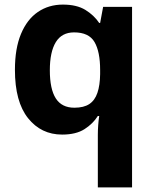

<svg xmlns="http://www.w3.org/2000/svg" viewBox="-20 -576 673 836"><path d="M406 11Q406 -9 407.5 -30Q409 -51 412 -71H406Q385 -37.4 348 -13.7Q311 10 250.6 10Q159.1 10 102.1 -61.5Q45 -133 45 -272.2Q45 -365 71.4 -428.3Q97.8 -491.7 144.9 -523.8Q192 -556 254 -556Q314 -556 351.7 -532.9Q389.4 -509.7 412 -476H416L429 -546H555V240H406ZM303.8 -107Q345 -107 369 -123Q393 -139 404.1 -171.6Q415.3 -204.3 416 -253V-271Q416 -351 391.5 -393Q367 -435 302.4 -435Q249 -435 223 -392.5Q197 -350 197 -270Q197 -188 223 -147.5Q249 -107 303.8 -107Z"/></svg>

Font: Noto Sans Malayalam
Style: Regular
Weight: 400
Designer: Jelle Bosma - Monotype Design Team
Foundry: Monotype Imaging Inc.
Version: Version 2.103